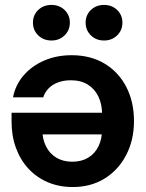

<svg xmlns="http://www.w3.org/2000/svg" viewBox="-20 -753 597 785"><path d="M272.9 -527.3Q350.6 -527.3 408 -492.7Q465.3 -458 496.6 -397.2Q527.8 -336.4 527.8 -258.3Q527.8 -180.2 495.8 -118.9Q463.9 -57.6 407.5 -22.9Q351.1 11.7 277.8 11.7Q221.7 11.7 175.8 -7.8Q129.9 -27.3 96.7 -63Q63.5 -98.6 45.4 -147.7Q27.3 -196.8 27.3 -255.9V-292H477.5V-203.6H92.8L152.8 -226.1Q152.8 -185.1 168 -154.8Q183.1 -124.5 210.7 -108.2Q238.3 -91.8 275.4 -91.8Q313 -91.8 340.3 -108.2Q367.7 -124.5 382.6 -154.8Q397.5 -185.1 397.5 -226.1V-284.2Q397.5 -326.7 382.3 -358.2Q367.2 -389.6 338.9 -407.2Q310.5 -424.8 269.5 -424.8Q240.2 -424.8 217 -416Q193.8 -407.2 178.7 -391.6Q163.6 -376 156.7 -355H33.2Q43 -405.8 76.4 -444.6Q109.9 -483.4 160.6 -505.4Q211.4 -527.3 272.9 -527.3ZM405.3 -587.4Q373 -587.4 351.6 -608.4Q330.1 -629.4 330.1 -660.6Q330.1 -691.4 351.6 -712.2Q373 -732.9 405.3 -732.9Q437.5 -732.9 459 -712.2Q480.5 -691.4 480.5 -660.6Q480.5 -629.4 459 -608.4Q437.5 -587.4 405.3 -587.4ZM190.4 -587.4Q157.7 -587.4 136.2 -608.4Q114.7 -629.4 114.7 -660.6Q114.7 -691.4 136.2 -712.2Q157.7 -732.9 190.4 -732.9Q222.7 -732.9 244.1 -712.2Q265.6 -691.4 265.6 -660.6Q265.6 -629.4 244.1 -608.4Q222.7 -587.4 190.4 -587.4Z"/></svg>

Font: Inter Cardless Display
Style: Bold
Weight: 700
Designer: Rasmus Andersson
Foundry: rsms
Version: Version 4.001;git-9221beed3